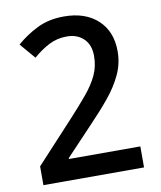

<svg xmlns="http://www.w3.org/2000/svg" viewBox="-82 -790 715 855"><g transform="rotate(-10 275.5 -362.0)"><path d="M45 -85 215 -269Q263 -321 297 -362Q331 -403 349 -442Q367 -481 367 -528Q367 -578 338 -606Q309 -634 262 -634Q218 -634 181 -615Q144 -596 109 -565L49 -635Q90 -671 142.5 -697.5Q195 -724 265 -724Q361 -724 417.5 -672Q474 -620 474 -530Q474 -475 451 -425.5Q428 -376 388.5 -328Q349 -280 299 -228L177 -99V-95H500V0H45Z"/></g></svg>

Font: Noto Sans Bengali Medium
Style: Regular
Weight: 500
Designer: Jelle Bosma - Monotype Design Team
Foundry: Monotype Imaging Inc.
Version: Version 2.003; ttfautohint (v1.8.4.7-5d5b)